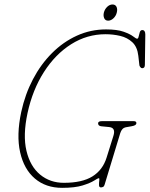

<svg xmlns="http://www.w3.org/2000/svg" viewBox="-20 -848 684 878"><path d="M465 -713.5Q515.5 -713.5 545 -703Q574.5 -692.5 588.5 -681.8Q602.5 -671 607 -671Q612 -671 614 -681Q616 -691 619.2 -700.8Q622.5 -710.5 630.5 -710.5Q644.5 -710.5 644.5 -690L642.5 -551.5Q642.5 -536 630 -536Q625.5 -536 621.8 -541Q618 -546 617.5 -549L612.5 -593Q608 -633.5 585.2 -654.8Q562.5 -676 529.8 -683.8Q497 -691.5 462.5 -691.5Q378 -691.5 305.5 -645.8Q233 -600 181 -518.8Q129 -437.5 106 -331.5Q84 -229.5 101 -158.2Q118 -87 163.5 -49.5Q209 -12 272 -12Q356 -12 403 -41.5Q450 -71 467.5 -127.5L498.5 -226.5Q510.5 -264 479 -267L443.5 -270.5Q428.5 -272 428.5 -284.5Q429 -294 446 -294H591Q605.5 -294 603.5 -283Q602 -274 581 -270.5L558 -266.5Q546 -264.5 539.8 -257.5Q533.5 -250.5 530 -239.5L458.5 -4Q456.5 4 451.5 6.5Q446.5 9 441.5 9Q433 9 432.8 -1.5Q432.5 -12 434 -22.5Q435.5 -33 432 -33Q427.5 -33 410.2 -22Q393 -11 357.8 0Q322.5 11 264 11Q189.5 11 139.5 -31.5Q89.5 -74 72 -152Q54.5 -230 77 -335.5Q94.5 -416.5 130.5 -485.2Q166.5 -554 217.8 -605.2Q269 -656.5 331.8 -685Q394.5 -713.5 465 -713.5ZM474.5 -753.5Q461.5 -753.5 456.5 -764.8Q451.5 -776 455 -790.5Q459 -806 470.2 -816.8Q481.5 -827.5 494.5 -827.5Q507.5 -827.5 512.8 -816.8Q518 -806 514 -790.5Q510.5 -775.5 499 -764.5Q487.5 -753.5 474.5 -753.5Z"/></svg>

Font: Fraunces144ptSuperSoftThinItalic
Style: Italic
Weight: 100
Italic angle: -16°
Version: Version 1.000;[0bf87f6ff]